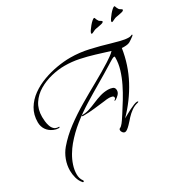

<svg xmlns="http://www.w3.org/2000/svg" viewBox="-232 -1103 1545 1554"><g transform="rotate(-30 541.0 -325.5)"><path d="M107 228Q104 228 102 225Q79 199 69.5 163.5Q60 128 60 95Q60 44 78 -4.5Q96 -53 128 -91Q187 -160 263.5 -217Q340 -274 425 -324Q510 -374 595 -421Q680 -468 756 -516Q777 -530 798 -544.5Q819 -559 836 -577Q772 -597 708 -616.5Q644 -636 579 -649.5Q514 -663 446 -663Q386 -663 322 -647.5Q258 -632 203.5 -600Q149 -568 115.5 -517Q82 -466 82 -395Q82 -377 84.5 -353.5Q87 -330 94.5 -308Q102 -286 117 -272Q132 -258 157 -258Q159 -258 161.5 -257.5Q164 -257 164 -254Q164 -251 158.5 -250Q153 -249 151 -249Q130 -249 108 -259Q71 -275 50.5 -305Q30 -335 30 -375Q30 -445 62 -498.5Q94 -552 147 -590Q200 -628 264.5 -651.5Q329 -675 395 -686Q461 -697 518 -697Q605 -697 692.5 -677Q780 -657 863 -632Q895 -623 937 -612Q979 -601 1012 -601Q1026 -601 1033.5 -605Q1041 -609 1044 -609Q1047 -609 1047 -606Q1047 -602 1044.5 -599.5Q1042 -597 1039 -595Q1014 -576 996 -565.5Q978 -555 943 -555Q937 -555 931.5 -555Q926 -555 920 -556Q898 -410 830 -282.5Q762 -155 658 -49Q669 -55 689 -66.5Q709 -78 732.5 -90Q756 -102 776.5 -110Q797 -118 808 -118Q811 -118 814.5 -117Q818 -116 818 -113Q818 -111 815 -110Q812 -109 810 -108Q777 -101 749 -81Q721 -61 698 -36Q692 -29 680 -15.5Q668 -2 654 12.5Q640 27 626.5 37Q613 47 604 47Q592 47 583 36Q574 25 574 14Q574 2 582.5 -1.5Q591 -5 598 -12Q611 -24 628 -49Q645 -74 655 -90Q685 -136 716.5 -187.5Q748 -239 775 -294Q802 -349 819 -405Q836 -461 836 -515V-520Q836 -526 830 -526Q823 -526 809 -518.5Q795 -511 782 -502.5Q769 -494 762 -490Q688 -444 611.5 -399.5Q535 -355 460 -308.5Q385 -262 316.5 -207.5Q248 -153 191 -85Q166 -55 143 -16.5Q120 22 106 64.5Q92 107 92 147Q92 166 96.5 182.5Q101 199 113 215Q115 217 115 220Q115 228 107 228ZM658 -214Q656 -214 656 -216Q656 -221 663 -224Q670 -227 670 -237Q670 -251 654 -254.5Q638 -258 628 -258Q617 -258 606 -257Q595 -256 584 -254Q532 -248 480 -242Q428 -236 375 -236Q373 -236 369 -237Q365 -238 365 -241Q365 -244 369 -245Q373 -246 375 -246Q407 -246 440.5 -257Q474 -268 508.5 -283Q543 -298 579 -309Q615 -320 654 -320Q674 -320 694.5 -313Q715 -306 715 -280Q715 -259 698.5 -242Q682 -225 665 -216Q661 -214 658 -214ZM957 -777Q953 -777 953 -783Q953 -791 963.5 -806.5Q974 -822 988 -839Q1002 -856 1015.5 -867.5Q1029 -879 1035 -879Q1040 -879 1041 -873Q1044 -865 1047 -857.5Q1050 -850 1056 -842Q1059 -838 1070.5 -831.5Q1082 -825 1082 -821Q1082 -818 1080 -816Q1078 -814 1076 -812Q1073 -809 1058.5 -805.5Q1044 -802 1029 -799.5Q1014 -797 1009 -796Q996 -794 986 -788.5Q976 -783 964 -778Q961 -777 957 -777ZM768 -777Q764 -777 764 -783Q764 -791 774.5 -806.5Q785 -822 799 -839Q813 -856 826.5 -867.5Q840 -879 846 -879Q851 -879 852 -873Q855 -865 858 -857.5Q861 -850 867 -842Q870 -838 881.5 -831.5Q893 -825 893 -821Q893 -818 891 -816Q889 -814 887 -812Q884 -809 869.5 -805.5Q855 -802 840 -799.5Q825 -797 820 -796Q807 -794 797 -788.5Q787 -783 775 -778Q772 -777 768 -777Z"/></g></svg>

Font: My Soul
Style: Regular
Weight: 400
Designer: Robert E. Leuschke
Foundry: Robert E. Leuschke
Version: Version 1.010; ttfautohint (v1.8.4.7-5d5b)